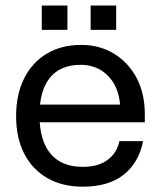

<svg xmlns="http://www.w3.org/2000/svg" viewBox="-20 -678 593 708"><path d="M314.2 -657.6V-567.9H408.4V-657.6ZM134.1 -657.6V-567.9H228.6V-657.6ZM39.4 -249.8Q39.4 -169.4 69.4 -111.1Q99.4 -52.9 154.6 -21.3Q209.9 10.4 285.2 10.4Q380.4 10.4 436.1 -33.8Q491.9 -78 507.7 -157.6H420.3Q411.3 -114.1 376.8 -88.4Q342.3 -62.7 284.7 -62.7Q207.1 -62.7 166.4 -111.2Q125.6 -159.7 125.6 -253Q125.6 -344.1 164.2 -391.6Q202.9 -439 277.1 -439Q337.6 -439 377.4 -399.3Q417.1 -359.5 422.8 -292.4H118.4V-227.1H514V-257.3Q514 -332.9 483.9 -390.2Q453.7 -447.5 400.6 -479.9Q347.5 -512.4 278.9 -512.4Q206.5 -512.4 152.6 -480.2Q98.6 -448 69 -388.9Q39.4 -329.9 39.4 -249.8Z"/></svg>

Font: Overused Grotesk Light
Style: Regular
Weight: 300
Designer: RandomMaerks
Version: Version 0.005